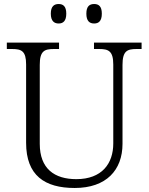

<svg xmlns="http://www.w3.org/2000/svg" viewBox="-20 -926 740 956"><path d="M449 -809C471 -809 487 -821 487 -858C487 -895 471 -906 449 -906C426 -906 410 -895 410 -858C410 -821 426 -809 449 -809ZM272 -809C294 -809 310 -821 310 -858C310 -895 294 -906 272 -906C250 -906 233 -895 233 -858C233 -821 250 -809 272 -809ZM352 10C509 10 590 -79 590 -210V-603C590 -672 613 -682 660 -682H685V-714H448V-682H474C520 -682 544 -672 544 -605V-212C544 -111 487 -34 360 -34C251 -34 178 -86 178 -210V-603C178 -672 201 -682 248 -682H274V-714H14V-682H40C87 -682 110 -672 110 -605V-215C110 -52 203 10 352 10Z"/></svg>

Font: Noto Serif Ethiopic Light
Style: Regular
Weight: 300
Designer: Monotype Design Team
Foundry: Monotype Imaging Inc.
Version: Version 2.102